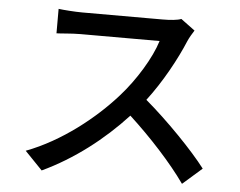

<svg xmlns="http://www.w3.org/2000/svg" viewBox="-53 -785 1105 884"><g transform="rotate(5 500.0 -343.0)"><path d="M750 -721C733 -714 700 -711 663 -711H292C260 -711 205 -715 183 -718V-605C200 -605 252 -611 292 -611H659C635 -532 569 -424 500 -347C402 -236 251 -115 89 -54L170 30C315 -38 447 -140 555 -257C654 -166 755 -56 819 35L908 -43C849 -121 725 -249 622 -336C691 -426 752 -539 786 -621C793 -638 808 -662 815 -673Z"/></g></svg>

Font: Spoqa Han Sans Neo Medium
Style: Regular
Weight: 500
Designer: [Spoqa Han Sans Neo] Dong-huui Kim  Younghwa Kang  Yujin Lee  [Noto Sans] Ryoko NISHIZUKA  (kana & ideographs); Paul D. 
Foundry: Spoqa (http://www.spoqa-han-sans.com)
Version: Version 1.000